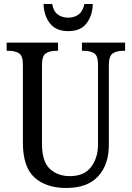

<svg xmlns="http://www.w3.org/2000/svg" viewBox="-20 -926 656 956"><path d="M310 10Q210 10 152 -42Q94 -94 94 -216V-605Q94 -649 74 -661Q54 -673 25 -673H13V-714H269V-673H258Q228 -673 208.5 -660.5Q189 -648 189 -601V-210Q189 -122 228 -85.5Q267 -49 328 -49Q399 -49 433.5 -94.5Q468 -140 468 -207V-605Q468 -649 448.5 -661Q429 -673 399 -673H388V-714H603V-673H592Q562 -673 542 -660.5Q522 -648 522 -601V-205Q522 -106 468.5 -48Q415 10 310 10ZM320 -771Q258 -771 228 -810.5Q198 -850 197 -906H240Q246 -870 267.5 -854Q289 -838 320 -838Q350 -838 371.5 -854Q393 -870 400 -906H442Q441 -850 411.5 -810.5Q382 -771 320 -771Z"/></svg>

Font: Noto Serif Tamil Condensed
Style: Regular
Weight: 400
Width: 3
Designer: Indian Type Foundry, Tom Grace, and the Monotype Design Team
Foundry: Monotype Imaging Inc.
Version: Version 2.004; ttfautohint (v1.8.4.7-5d5b)